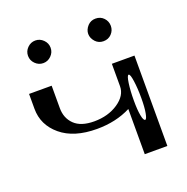

<svg xmlns="http://www.w3.org/2000/svg" viewBox="-133 -874 973 998"><g transform="rotate(-20 354.0 -375.0)"><path d="M544.9 -643.6Q527.3 -625 500 -625Q473.6 -625 456.1 -643.6Q437.5 -664.1 437.5 -687.5Q437.5 -710.9 456.1 -731.4Q473.6 -750 500 -750Q527.3 -750 544.9 -731.4Q562.5 -712.9 562.5 -687.5Q562.5 -662.1 544.9 -643.6ZM210.9 -731.4Q229.5 -712.9 229.5 -687.5Q229.5 -662.1 210.9 -643.6Q192.4 -625 167 -625Q141.6 -625 123 -643.6Q104.5 -662.1 104.5 -687.5Q104.5 -712.9 123 -731.4Q141.6 -750 167 -750Q192.4 -750 210.9 -731.4ZM583 -281.2Q583 -335 577.1 -376Q571.3 -417 562.5 -417Q553.7 -417 547.9 -376Q542 -335 542 -281.2Q542 -228.5 547.9 -198.2Q553.7 -167 563.5 -167Q571.3 -167 577.1 -198.2Q583 -228.5 583 -281.2ZM625 0H500V-250Q418 -208 312.5 -208Q185.5 -208 113.8 -268.1Q42 -328.1 42 -418V-500H167V-376Q167 -320.3 203.1 -285.2Q239.3 -250 312.5 -250Q389.6 -250 444.8 -287.1Q500 -324.2 500 -376V-500Q500 -500 625 -500Z"/></g></svg>

Font: okolaksMetalik
Style: bold
Weight: 700
Width: 7
Version: Version 0.6